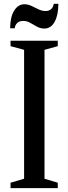

<svg xmlns="http://www.w3.org/2000/svg" viewBox="-20 -972 353 992"><path d="M34.5 0V-28L104.5 -48.5V-714.5L34.5 -733.5V-761.5H278.5V-733.5L210 -714.5V-48.5L278.5 -28V0ZM209.5 -824.5Q189 -824.5 171.2 -834.2Q153.5 -844 136.2 -854Q119 -864 100 -864Q81 -864 69.5 -853.5Q58 -843 56 -826H32.5Q32.5 -883.5 53 -916.8Q73.5 -950 106 -950Q125 -950 143.2 -941.2Q161.5 -932.5 179.2 -923.8Q197 -915 215 -915Q251 -915 258 -952.5H281.5Q281.5 -894 262.2 -859.2Q243 -824.5 209.5 -824.5Z"/></svg>

Font: Libre Caslon Condensed Medium
Style: Regular
Weight: 500
Designer: Pablo Impallari, Rodrigo Fuenzalida, Katja Schimmel, Ertekin Erdin
Foundry: Pablo Impallari, Rodrigo Fuenzalida
Version: Version 2.000; ttfautohint (v1.8.4.7-5d5b);gftools[0.9.33]